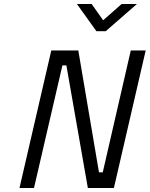

<svg xmlns="http://www.w3.org/2000/svg" viewBox="-20 -946 753 966"><path d="M669 -926 512 -789H465L367 -926H441L499 -844L592 -926ZM78 0 238 -692H374L478 -79H497L638 -692H713L553 0H422L314 -617H294L151 0Z"/></svg>

Font: TitilliumWebItalic
Style: Italic
Weight: 400
Italic angle: -13°
Version: Version 1.001;PS 57.000;hotconv 1.0.70;makeotf.lib2.5.55311